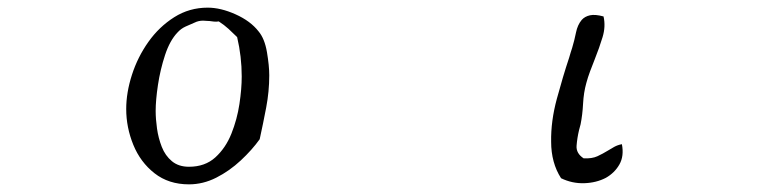

<svg xmlns="http://www.w3.org/2000/svg" viewBox="-20 -512 2040 502"><path d="M684 -315Q684 -273 676 -231Q668 -189 659 -148Q639 -120 609.5 -92.5Q580 -65 545.5 -47.5Q511 -30 474 -30Q421 -30 384 -59Q347 -88 328.5 -133.5Q310 -179 310 -227Q310 -270 325 -316.5Q340 -363 368 -402.5Q396 -442 435.5 -467Q475 -492 523 -492Q557 -492 596 -474.5Q635 -457 656 -430Q672 -411 678 -375.5Q684 -340 684 -315ZM612 -312Q612 -364 600 -415Q589 -426 577.5 -436.5Q566 -447 552 -456Q546 -455 540 -455.5Q534 -456 528 -457Q523 -457 519 -457.5Q515 -458 511 -458Q499 -458 489 -453Q477 -448 465 -442.5Q453 -437 444 -427Q424 -406 411.5 -368Q399 -330 393 -290Q387 -250 387 -222Q387 -201 390.5 -176Q394 -151 403 -128Q412 -105 429.5 -90.5Q447 -76 474 -76Q516 -76 543 -100.5Q570 -125 585 -162.5Q600 -200 606 -240Q612 -280 612 -312Z M1606 -135Q1612 -104 1599.5 -82Q1587 -60 1564 -47Q1539 -34 1507.5 -33Q1476 -32 1447 -46Q1434 -66 1427.5 -90Q1421 -114 1421 -141Q1420 -195 1436 -254Q1452 -313 1468 -361Q1470 -368 1472 -374.5Q1474 -381 1476 -387Q1482 -407 1486 -427Q1490 -447 1501 -460Q1509 -469 1522.5 -472Q1536 -475 1558 -469Q1564 -443 1555.5 -415Q1547 -387 1535 -357Q1529 -342 1523 -326Q1517 -310 1513 -295Q1506 -270 1504.5 -241Q1503 -212 1498 -187Q1497 -183 1496 -179.5Q1495 -176 1494 -172Q1489 -151 1487.5 -131Q1486 -111 1506 -98Q1528 -97 1542 -103.5Q1556 -110 1569 -118Q1577 -123 1586 -128Q1595 -133 1606 -135Z"/></svg>

Font: Yuji Mai
Style: Regular
Weight: 400
Designer: Kataoka Yuji
Foundry: Kinuta Font Factory
Version: Version 3.002